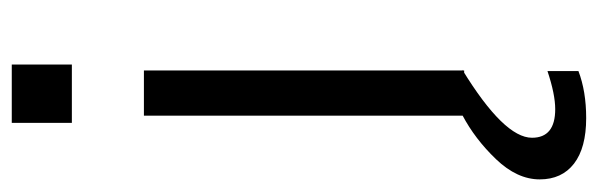

<svg xmlns="http://www.w3.org/2000/svg" viewBox="-360 -428 982 315"><g transform="rotate(-90 130.5 -271.0)"><path d="M0 0ZM85.9 -643.6V-742.2H181.6V-643.6ZM97.7 0V-525.4H171.9V0ZM-6.8 124Q-6.8 86.9 26.4 52.2Q59.6 17.6 98.6 -2.9H172.9Q61.5 65.4 61.5 111.3Q61.5 149.4 108.4 149.4Q132.8 149.4 170.9 136.7V187.5Q137.7 200.2 93.8 200.2Q44.9 200.2 19 180.2Q-6.8 160.2 -6.8 124Z"/></g></svg>

Font: Batunionen A1
Style: Regular
Weight: 400
Designer: HanYang I&C Co.,Ltd.
Foundry: HanYang I&C Co.,Ltd.
Version: Version 2.50; ttfautohint (v1.6)